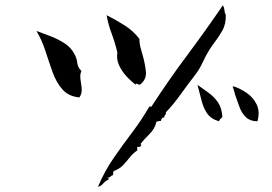

<svg xmlns="http://www.w3.org/2000/svg" viewBox="-20 -690 1040 733"><path d="M842 -634Q843 -598 829 -573.5Q815 -549 799 -528Q794 -522 790 -516Q786 -510 782 -504Q766 -479 753.5 -451.5Q741 -424 722 -400Q697 -368 669.5 -329.5Q642 -291 613 -261Q614 -257 613 -254.5Q612 -252 610 -251Q607 -246 607 -242Q596 -241 594 -228Q589 -229 583 -227Q579 -225 577 -225Q572 -199 550 -177.5Q528 -156 512 -135Q518 -142 519 -139Q520 -136 516.5 -131.5Q513 -127 504 -130V-116Q486 -103 474 -87.5Q462 -72 449 -58.5Q436 -45 414 -37Q411 -33 412 -29Q413 -25 411 -21Q407 -21 403 -17Q400 -14 397.5 -12.5Q395 -11 389 -13Q390 -12 392 -11Q396 -8 395 -5Q382 1 373.5 11Q365 21 354 23Q379 -36 413 -85.5Q447 -135 483.5 -183Q520 -231 550 -283H558Q623 -383 693.5 -477.5Q764 -572 831 -670Q836 -661 837 -650Q838 -639 842 -634ZM291 -419Q286 -408 286.5 -397Q287 -386 289 -374Q292 -360 292 -345.5Q292 -331 283 -318Q242 -322 218.5 -348.5Q195 -375 181 -414Q167 -453 153.5 -495Q140 -537 119 -572Q144 -563 172.5 -552Q201 -541 226 -525Q251 -509 264 -484Q273 -468 275 -450Q277 -432 291 -419ZM515 -367Q511 -366 505 -369Q500 -373 498 -367Q480 -380 462.5 -399Q445 -418 434.5 -441Q424 -464 428 -490Q419 -528 406 -562.5Q393 -597 387 -632Q423 -614 456 -593Q489 -572 512 -542Q512 -527 516 -510.5Q520 -494 525 -478Q534 -446 537 -416.5Q540 -387 515 -367ZM963 -227Q936 -227 920 -241.5Q904 -256 895 -279.5Q886 -303 878 -327Q876 -336 873.5 -344Q871 -352 868 -360H873Q897 -352 921.5 -335.5Q946 -319 959.5 -292Q973 -265 963 -227ZM829 -243Q825 -239 821.5 -236Q818 -233 816 -227Q785 -236 770.5 -257.5Q756 -279 749 -308Q742 -337 734 -366Q755 -351 776 -336Q797 -321 812 -299.5Q827 -278 829 -243Z"/></svg>

Font: Yuji Boku
Style: Regular
Weight: 400
Designer: Kataoka Yuji
Foundry: Kinuta Font Factory
Version: Version 3.002